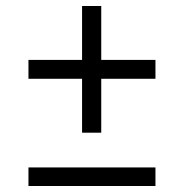

<svg xmlns="http://www.w3.org/2000/svg" viewBox="-20 -621 614 641"><path d="M254 -178V-358H75V-421H254V-601H318V-421H499V-358H318V-178ZM75 0V-62H499V0Z"/></svg>

Font: Saira Expanded
Style: Regular
Weight: 400
Width: 7
Designer: Hector Gatti with collaboration of the Omnibus-Type team
Foundry: Omnibus-Type
Version: Version 1.100; ttfautohint (v1.8.3)